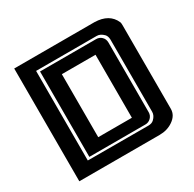

<svg xmlns="http://www.w3.org/2000/svg" viewBox="-134 -731 878 871"><g transform="rotate(-30 305.0 -295.5)"><path d="M393.6 -460.4H217.3V-130.4H393.6ZM431.2 -520.5Q448.7 -520.5 460.4 -508.8Q472.2 -497.1 472.2 -479V-114.3Q472.2 -97.2 460.2 -85.2Q448.2 -73.2 431.2 -73.2H137.7V-520.5ZM486.8 -485.8Q486.3 -504.9 476.6 -514.6Q459.5 -531.7 441.4 -531.7H123.5V-62.5L440.4 -62Q459 -62 469.2 -71.8Q486.8 -88.4 486.8 -107.9ZM463.4 -590.8Q540 -588.9 564.9 -531.7Q566.9 -527.3 566.9 -514.2V-77.1Q566.9 -43 533.7 -20.5Q503.9 0 463.4 0H43V-590.8Z"/></g></svg>

Font: Ebtekar Inline 2
Style: Inline-2
Weight: 500
Designer: Arman Khorramak
Foundry: Arman Khorramak
Version: Version 2.000